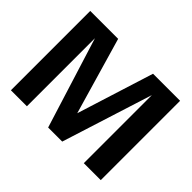

<svg xmlns="http://www.w3.org/2000/svg" viewBox="-145 -978 1235 1235"><g transform="rotate(45 472.0 -361.0)"><path d="M59.6 0V-721.7H313.5L465.8 -197.3L630.9 -721.7H877V0H722.7V-619.1L526.4 0H398.4L205.1 -619.1V0Z"/></g></svg>

Font: FreeUniversal
Style: Bold
Weight: 700
Version: Version 1.001 March 22, 2017